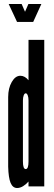

<svg xmlns="http://www.w3.org/2000/svg" viewBox="-20 -935 271 963"><path d="M66 8Q80.5 8 95.8 -1.2Q111 -10.5 123 -24.5V0H202V-735H123V-532.5Q104.5 -555 82 -555Q57 -555 39 -523.8Q21 -492.5 21 -448V-99Q22.5 -43 33.2 -17.5Q44 8 66 8ZM109 -87Q95 -87 95 -125V-431Q95 -447 99 -457Q103 -467 109 -467Q115 -467 119 -457Q123 -447 123 -431V-125Q123 -87 109 -87ZM65.5 -825H146.5L187.5 -915H122.5L105.5 -876L88.5 -915H23.5Z"/></svg>

Font: League Gothic Condensed
Style: Regular
Weight: 400
Width: 3
Designer: The League of Moveable Type
Version: Version 1.600; ttfautohint (v1.8.3)